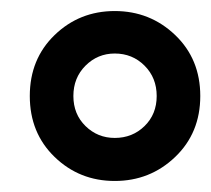

<svg xmlns="http://www.w3.org/2000/svg" viewBox="-20 -764 383 348"><path d="M297.5 -700.5Q343 -657 343 -590Q343 -523 297.5 -479.5Q252 -436 188 -436Q124 -436 79 -479.5Q34 -523 34 -590Q34 -657 79 -700.5Q124 -744 188 -744Q252 -744 297.5 -700.5ZM188 -667Q157 -667 135 -645Q113 -623 113 -590Q113 -557 135 -535.5Q157 -514 188 -514Q220 -514 242 -535.5Q264 -557 264 -590Q264 -623 242 -645Q220 -667 188 -667Z"/></svg>

Font: Repo
Style: DemiBold
Weight: 600
Designer: Stefan Peev
Foundry: Context Ltd
Version: Version 001.000